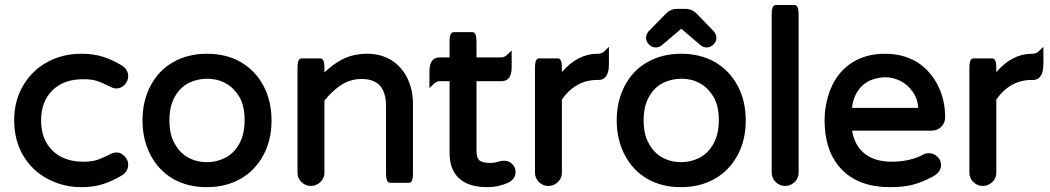

<svg xmlns="http://www.w3.org/2000/svg" viewBox="-20 -734 4229 773"><path d="M74.7 -392.1Q110.8 -452.1 171.9 -484.9Q232.9 -517.6 307.6 -517.6Q357.9 -517.6 396.5 -504.9Q434.6 -492.2 472.7 -469.2Q496.1 -452.6 496.1 -426.8Q496.1 -407.2 480.5 -391.6Q466.8 -377.9 449.2 -377.9Q437 -377.9 423.8 -384.8Q390.1 -401.9 368.7 -408.7Q347.2 -415 318.1 -415Q289.1 -415 266.6 -410.2Q220.7 -399.9 189.9 -369.1Q145.5 -324.7 145.5 -249Q145.5 -172.9 191.2 -127.9Q236.8 -83 315.4 -83Q347.2 -83 368.7 -89.4Q389.2 -95.7 423.8 -113.3Q437.5 -120.1 449.2 -120.1Q467.8 -120.1 481.9 -104.5Q496.1 -89.4 496.1 -71.3Q496.1 -45.4 472.7 -28.8H472.2Q434.6 -5.9 396.2 6.8Q357.9 19.5 307.6 19.5Q236.3 19.5 173.8 -12.7Q109.9 -45.9 73.2 -107.9Q37.1 -169.4 37.1 -250Q37.1 -330.6 74.7 -392.1Z M662.1 -249.5Q662.1 -230 664.6 -212.4Q669.4 -177.7 684.6 -153.8Q704.6 -117.7 738.3 -99.4Q772 -81.1 813.5 -81.1Q851.6 -81.1 886.7 -98.6Q922.4 -117.2 943.4 -155.3Q964.8 -193.8 964.8 -250Q964.8 -309.1 942.9 -345.2Q931.6 -363.3 919.4 -375.5Q892.1 -402.8 853 -412.6Q834.5 -417 813.5 -417Q775.4 -417 740.2 -400.4Q704.6 -381.8 683.6 -344.2Q662.1 -306.2 662.1 -249.5ZM948.7 -484.4Q1008.3 -449.7 1041 -388.2Q1073.2 -327.1 1073.2 -248.8Q1073.2 -170.4 1041 -110.4Q1007.3 -47.4 948.2 -13.9Q889.2 19.5 812.5 19.5Q735.8 19.5 677.2 -13.7Q618.7 -47.9 585.9 -110.4Q553.7 -171.9 553.7 -249.5Q553.7 -327.1 586.2 -388.9Q618.7 -450.7 677.7 -484.1Q736.8 -517.6 813.5 -517.6Q890.1 -517.6 948.7 -484.4Z M1177.7 -39.1V-458Q1177.7 -473.1 1179.4 -482.2Q1181.2 -491.2 1185.1 -495.1Q1189 -499 1194.3 -499H1269.5Q1274.9 -499 1278.8 -495.1Q1282.7 -491.2 1284.4 -482.2Q1286.1 -473.1 1286.1 -458V-442.4Q1320.3 -475.1 1356.4 -494.1Q1401.4 -517.6 1457.8 -517.6Q1514.2 -517.6 1557.6 -490.7Q1598.6 -463.9 1620.6 -418Q1642.6 -372.1 1642.6 -316.4V-39.1Q1642.6 -23.9 1641.4 -17.3Q1640.1 -10.7 1638.9 -7.6Q1637.7 -4.4 1634.5 -1.2Q1631.3 2 1626 2H1550.8Q1543 2 1539.1 -5.9Q1534.2 -14.6 1534.2 -39.1V-306.6Q1534.2 -384.3 1486.3 -406.2Q1466.3 -416 1436.5 -416Q1392.1 -416 1356.9 -394Q1321.3 -372.1 1286.1 -329.1V-39.1Q1286.1 -14.2 1266.1 2.4Q1251 14.6 1231.4 14.6Q1209.5 14.6 1193.6 -1.2Q1177.7 -17.1 1177.7 -39.1Z M2055.7 -41.5Q2055.7 -14.2 2027.3 1Q1987.3 19.5 1942.4 19.5Q1863.3 19.5 1825.2 -19Q1790 -53.7 1790 -119.1V-407.2H1750Q1736.8 -407.2 1724.1 -394L1709 -379.4V-448.2Q1709 -479 1722.7 -492.7Q1732.9 -502.9 1750 -502.9H1790V-563.5Q1790 -578.6 1791.3 -585.2Q1792.5 -591.8 1793.7 -595Q1794.9 -598.1 1798.1 -601.3Q1801.3 -604.5 1806.6 -604.5H1881.8Q1889.6 -604.5 1893.6 -596.7Q1898.4 -587.9 1898.4 -563.5V-502.9H1999Q2012.2 -503.4 2024.9 -516.1L2040 -530.8V-461.9Q2040 -431.2 2026.4 -417.5Q2016.1 -407.2 1999 -407.2H1898.4V-127Q1898.4 -100.1 1908.7 -89.8L1910.6 -87.9Q1923.8 -78.1 1952.1 -78.1Q1971.2 -78.1 1989.3 -84L1989.7 -84.5Q2002.9 -86.9 2010.7 -86.9Q2028.8 -86.9 2042.2 -73.5Q2055.7 -60.1 2055.7 -41.5Z M2242.2 -443.8Q2306.2 -517.6 2385.7 -517.6H2390.6Q2403.8 -517.6 2416.5 -530.8L2431.6 -545.4V-476.6Q2431.6 -437.5 2416 -422.4Q2406.2 -412.1 2390.6 -412.1H2383.8Q2328.1 -412.1 2284.2 -378.4Q2260.7 -360.4 2242.2 -333V-39.1Q2242.2 -14.2 2222.2 2.4Q2207 14.6 2187.5 14.6Q2165.5 14.6 2149.7 -1.2Q2133.8 -17.1 2133.8 -39.1V-458Q2133.8 -473.1 2135.5 -482.2Q2137.2 -491.2 2141.1 -495.1Q2145 -499 2150.4 -499H2225.6Q2231 -499 2234.9 -495.1Q2238.8 -491.2 2240.5 -482.2Q2242.2 -473.1 2242.2 -458Z M2571.3 -249.5Q2571.3 -230 2573.7 -212.4Q2578.6 -177.7 2593.8 -153.8Q2613.8 -117.7 2647.5 -99.4Q2681.2 -81.1 2722.7 -81.1Q2760.7 -81.1 2795.9 -98.6Q2831.5 -117.2 2852.5 -155.3Q2874 -193.8 2874 -250Q2874 -309.1 2852.1 -345.2Q2840.8 -363.3 2828.6 -375.5Q2801.3 -402.8 2762.2 -412.6Q2743.7 -417 2722.7 -417Q2684.6 -417 2649.4 -400.4Q2613.8 -381.8 2592.8 -344.2Q2571.3 -306.2 2571.3 -249.5ZM2857.9 -484.4Q2917.5 -449.7 2950.2 -388.2Q2982.4 -327.1 2982.4 -248.8Q2982.4 -170.4 2950.2 -110.4Q2916.5 -47.4 2857.4 -13.9Q2798.3 19.5 2721.7 19.5Q2645 19.5 2586.4 -13.7Q2527.8 -47.9 2495.1 -110.4Q2462.9 -171.9 2462.9 -249.5Q2462.9 -327.1 2495.4 -388.9Q2527.8 -450.7 2586.9 -484.1Q2646 -517.6 2722.7 -517.6Q2799.3 -517.6 2857.9 -484.4ZM2590.8 -607.4Q2659.2 -677.7 2659.7 -677.7Q2679.7 -698.2 2704.1 -698.2H2741.2Q2766.6 -698.2 2787.6 -676.3L2854.5 -606.9Q2864.3 -594.7 2864.3 -581.1Q2864.3 -566.9 2852.3 -554.9Q2840.3 -543 2825.7 -543Q2811 -543 2800.8 -551.8L2724.1 -617.2Q2723.1 -618.2 2722.7 -618.2L2644.5 -551.8Q2634.3 -543 2619.6 -543Q2603 -543 2590.3 -557.6Q2581.1 -568.4 2581.1 -581.5Q2581.1 -594.7 2590.8 -607.4Z M3086.9 -39.1V-672.9Q3086.9 -688 3088.1 -694.6Q3089.4 -701.2 3090.6 -704.3Q3091.8 -707.5 3095 -710.7Q3098.1 -713.9 3103.5 -713.9H3178.7Q3185.5 -713.9 3189.9 -707Q3195.3 -699.2 3195.3 -672.9V-39.1Q3195.3 -14.2 3175.3 2.4Q3160.2 14.6 3140.6 14.6Q3118.7 14.6 3102.8 -1.2Q3086.9 -17.1 3086.9 -39.1Z M3676.8 -300.3Q3676.8 -300.8 3676.8 -301.5Q3676.8 -302.2 3676.8 -302.7Q3673.3 -339.4 3654.8 -364.3Q3634.8 -393.6 3605 -408.2Q3575.2 -422.9 3544.4 -422.9Q3513.7 -422.9 3481 -409.2Q3449.2 -393.6 3430.7 -363.3Q3414.1 -335.9 3410.2 -299.8H3673.8Q3675.8 -299.8 3676.8 -300.3ZM3300.8 -221.7Q3299.8 -234.9 3299.8 -241.9Q3299.8 -249 3299.8 -249Q3299.8 -283.2 3306.2 -315.9Q3328.6 -428.2 3409.2 -481Q3465.3 -517.6 3543 -517.6Q3617.7 -517.6 3673.8 -482.9Q3726.6 -448.2 3755.9 -390.1Q3785.2 -332 3785.2 -261.7Q3785.2 -239.3 3769.5 -223.6Q3753.9 -208 3730.5 -208H3410.6Q3420.4 -149.4 3458.5 -117.7Q3499.5 -83 3570.3 -83Q3608.4 -83 3640.9 -90.8Q3673.3 -98.6 3698.2 -112.3Q3707 -117.2 3719.7 -117.2Q3740.2 -117.2 3754.9 -102.1Q3768.6 -88.9 3768.6 -69.8Q3768.6 -41.5 3737.8 -24.4Q3695.8 -1.5 3657.5 9Q3619.1 19.5 3562.5 19.5Q3438.5 19.5 3369.1 -51.3Q3307.6 -114.3 3300.8 -221.7Z M3991.2 -443.8Q4055.2 -517.6 4134.8 -517.6H4139.6Q4152.8 -517.6 4165.5 -530.8L4180.7 -545.4V-476.6Q4180.7 -437.5 4165 -422.4Q4155.3 -412.1 4139.6 -412.1H4132.8Q4077.1 -412.1 4033.2 -378.4Q4009.8 -360.4 3991.2 -333V-39.1Q3991.2 -14.2 3971.2 2.4Q3956.1 14.6 3936.5 14.6Q3914.6 14.6 3898.7 -1.2Q3882.8 -17.1 3882.8 -39.1V-458Q3882.8 -473.1 3884.5 -482.2Q3886.2 -491.2 3890.1 -495.1Q3894 -499 3899.4 -499H3974.6Q3980 -499 3983.9 -495.1Q3987.8 -491.2 3989.5 -482.2Q3991.2 -473.1 3991.2 -458Z"/></svg>

Font: YuPearl-SemiBold
Style: SemiBold
Weight: 600
Designer: Max Yao
Foundry: Max-Everyday
Version: Version 1.011; ttfautohint (v1.8.3)